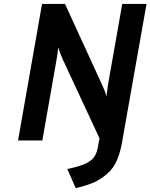

<svg xmlns="http://www.w3.org/2000/svg" viewBox="-20 -720 771 984"><path d="M368 244 325 146Q379.5 135 411.8 121.5Q444 108 459.8 88Q475.5 68 481 37L490 -11L301 -417Q296.5 -427 289.2 -445.8Q282 -464.5 278 -477.5Q277.5 -466 275 -446.8Q272.5 -427.5 270 -415.5L197 0H72.5L195.5 -700H313L505 -281.5Q509.5 -271.5 516.2 -255.2Q523 -239 526 -225.5Q527.5 -240 529.5 -255.8Q531.5 -271.5 533 -283L606.5 -700H731L605 12Q597 58 580.2 99.2Q563.5 140.5 529 171Q489.5 205 447.8 220.5Q406 236 368 244Z"/></svg>

Font: Overpass
Style: Bold Italic
Weight: 700
Italic angle: -10°
Designer: Delve Withrington, Dave Bailey, Thomas Jockin
Foundry: Delve Fonts LLC
Version: Version 4.000; ttfautohint (v1.8.3)